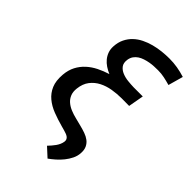

<svg xmlns="http://www.w3.org/2000/svg" viewBox="-265 -823 1118 1118"><g transform="rotate(45 293.5 -264.0)"><path d="M546.9 -607.9Q521.5 -615.2 496.1 -620.6Q470.7 -626 443.8 -626Q429.2 -626 411.6 -625.2Q394 -624.5 376.2 -621.3Q358.4 -618.2 341.1 -612.5Q323.7 -606.9 309.8 -597.7Q295.9 -588.4 286.4 -575Q276.9 -561.5 273.9 -543Q269.5 -513.2 282.5 -496.1Q295.4 -479 317.4 -470Q339.4 -460.9 365.2 -458.3Q391.1 -455.6 412.6 -455.1H488.3L471.2 -359.9L409.2 -360.4Q371.1 -360.4 333.3 -354Q295.4 -347.7 263.9 -331.5Q232.4 -315.4 210.7 -287.4Q189 -259.3 184.1 -215.8Q180.7 -186.5 189.5 -165.3Q198.2 -144 215.3 -129.4Q232.4 -114.7 255.6 -105.2Q278.8 -95.7 303.7 -89.8L351.6 -77.6Q375 -71.8 396.7 -64.2Q418.5 -56.6 434.6 -44.4Q450.7 -32.2 459.7 -13.4Q468.8 5.4 466.8 33.7Q465.3 58.1 454.1 81.1Q442.9 104 426.5 124.5Q410.2 145 390.4 162.4Q370.6 179.7 352.1 192.9L296.9 142.1Q305.7 132.8 314.7 122.6Q323.7 112.3 331.5 101.3Q339.4 90.3 344.7 78.4Q350.1 66.4 352.1 53.2Q353.5 42 349.6 34.7Q345.7 27.3 338.6 22.5Q331.5 17.6 322.5 14.6Q313.5 11.7 304.7 8.8L278.3 1.5Q233.4 -10.7 193.6 -26.1Q153.8 -41.5 124.8 -65.7Q95.7 -89.8 80.3 -125.7Q64.9 -161.6 69.3 -215.3Q72.8 -256.3 89.1 -287.6Q105.5 -318.8 131.1 -342.3Q156.7 -365.7 189.5 -382.1Q222.2 -398.4 258.8 -409.7Q237.8 -418.5 219.5 -430.7Q201.2 -442.9 187.7 -459.2Q174.3 -475.6 167 -495.6Q159.7 -515.6 161.1 -540Q163.1 -575.7 176.5 -603Q189.9 -630.4 211.2 -650.6Q232.4 -670.9 260.3 -684.6Q288.1 -698.2 318.8 -706.3Q349.6 -714.4 381.3 -717.8Q413.1 -721.2 442.4 -721.2Q476.1 -721.2 508.3 -715.8Q540.5 -710.4 572.8 -700.2Z"/></g></svg>

Font: Roboto Mono Medium
Style: Italic
Weight: 500
Designer: Google
Version: Version 2.000985; 2015; ttfautohint (v1.3)